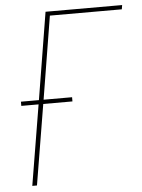

<svg xmlns="http://www.w3.org/2000/svg" viewBox="-53 -777 606 819"><g transform="rotate(-5 250.5 -367.5)"><path d="M52 0 109 -344H35V-362H112L173 -735H501L498 -717H190L132 -362H254V-344H129L72 0Z"/></g></svg>

Font: Iosevka Term Curly Thin
Style: Italic
Weight: 100
Italic angle: -9°
Designer: Belleve Invis
Foundry: Belleve Invis
Version: Version 32.3.0